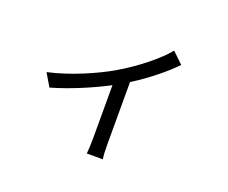

<svg xmlns="http://www.w3.org/2000/svg" viewBox="-112 -779 1224 1032"><g transform="rotate(20 500.0 -263.0)"><path d="M721 -603C670 -539 563 -455 463 -397C380 -349 244 -288 116 -260L159 -187C268 -218 388 -270 473 -315V-9C473 21 471 62 469 77H561C557 62 556 21 556 -9V-363C647 -420 736 -493 783 -544Z"/></g></svg>

Font: Noto Sans CJK TC Regular
Style: Regular
Weight: 400
Designer: Ryoko NISHIZUKA (kana & ideographs); Paul D. Hunt (Latin, Greek & Cyrillic); Wenlong ZHANG (bopomofo); Sandoll Communica
Foundry: Adobe Systems Incorporated
Version: Version 1.001;PS 1.001;hotconv 1.0.78;makeotf.lib2.5.61930